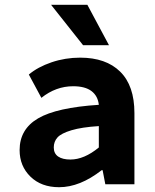

<svg xmlns="http://www.w3.org/2000/svg" viewBox="-20 -761 640 793"><path d="M323.2 -574.2 190.9 -741.2H340.8L430.2 -574.2ZM224.1 12.2Q150.4 12.2 105.7 -31.5Q61 -75.2 61 -141.1Q61 -227.5 137.5 -272.2Q213.9 -316.9 388.2 -328.1Q384.3 -364.7 357.9 -384.8Q331.5 -404.8 282.2 -404.8Q210.9 -404.8 150.9 -356.9L99.1 -453.1Q136.2 -484.4 192.9 -503.7Q249.5 -522.9 311 -522.9Q417.5 -522.9 476.3 -465.1Q535.2 -407.2 535.2 -293.9V0H415L403.8 -58.1H399.9Q310.1 12.2 224.1 12.2ZM271 -102.1Q327.6 -102.1 388.2 -151.9V-240.2Q317.9 -235.8 275.4 -223.1Q232.9 -210.4 217.5 -193.4Q202.1 -176.3 202.1 -151.9Q202.1 -127 220.2 -114.5Q238.3 -102.1 271 -102.1Z"/></svg>

Font: Office Code Pro Bold
Style: Regular
Weight: 700
Designer: Nathan Rutzky & Paul D. Hunt
Foundry: Adobe Systems Incorporated
Version: Version 1.004;PS 001.004;hotconv 1.0.70;makeotf.lib2.5.58329